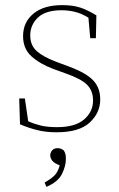

<svg xmlns="http://www.w3.org/2000/svg" viewBox="-20 -503 466 749"><path d="M201 13Q160 13 127 5Q94 -3 58 -18L55 -119H77L90 -30Q112 -20 138 -13.5Q164 -7 203 -7Q273 -7 308 -37Q343 -67 343 -111Q343 -148 320.5 -171.5Q298 -195 235 -217L188 -234Q135 -254 102.5 -283.5Q70 -313 70 -362Q70 -416 110 -449.5Q150 -483 223 -483Q264 -483 293 -473.5Q322 -464 356 -443L354 -354H332L325 -434Q297 -451 271.5 -457Q246 -463 220 -463Q158 -463 128 -434.5Q98 -406 98 -365Q98 -326 123.5 -303.5Q149 -281 199 -262L250 -243Q317 -218 344 -189Q371 -160 371 -115Q371 -63 330 -25Q289 13 201 13ZM237 117Q237 145 221.5 176Q206 207 161 226L154 209Q179 195 192.5 181.5Q206 168 213 142Q192 134 184 124Q176 114 176 103Q176 92 183.5 83.5Q191 75 205 75Q213 75 218.5 77.5Q224 80 229 84Q233 91 235 97Q237 103 237 117Z"/></svg>

Font: Source Serif 4 ExtraLight
Style: Regular
Weight: 200
Designer: Frank Grießhammer
Foundry: Adobe
Version: Version 4.005;hotconv 1.1.0;makeotfexe 2.6.0